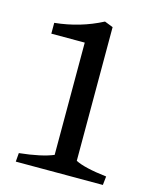

<svg xmlns="http://www.w3.org/2000/svg" viewBox="-101 -719 632 788"><g transform="rotate(15 214.5 -325.0)"><path d="M189 -545H47V-591Q155 -602 247 -650L283 -636V-68Q321 -48 416 -37L412 0H42L45 -37Q139 -47 189 -68Z"/></g></svg>

Font: Cambo
Style: Regular
Weight: 400
Designer: Carolina Giovagnoli, Andres Torresi
Foundry: Carolina Giovagnoli, Andres Torresi
Version: Version 2.001